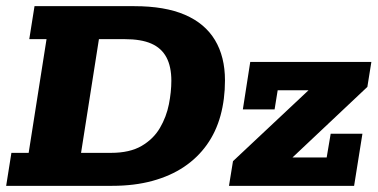

<svg xmlns="http://www.w3.org/2000/svg" viewBox="-20 -603 1225 623"><path d="M0 0 17 -107H73L131 -476H75L92 -583H416Q515 -583 580 -555Q645 -527 677.5 -473Q710 -419 710 -342Q710 -281 695.5 -228Q681 -175 651 -133Q621 -91 577 -61.5Q533 -32 474.5 -16Q416 0 344 0ZM243 -107H340Q401 -107 439.5 -129.5Q478 -152 499 -188Q520 -224 528 -264.5Q536 -305 536 -341Q536 -387 520 -417Q504 -447 471 -461.5Q438 -476 384 -476H301ZM723 0 736 -80 981 -310H881L871 -248H768L792 -402H1185L1172 -321L929 -92H1040L1053 -169H1156L1129 0Z"/></svg>

Font: Rokkitt SemiBold ExtraBold
Style: Italic
Weight: 800
Italic angle: -9°
Version: Version 3.103